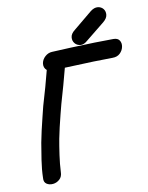

<svg xmlns="http://www.w3.org/2000/svg" viewBox="-97 -975 804 1044"><g transform="rotate(-10 305.0 -453.5)"><path d="M62 -43Q60 -20 75 -10Q90 0 110.5 -2Q131 -4 147 -18.5Q163 -33 163 -59Q165 -102 172 -151Q179 -200 186 -238Q191 -263 199 -298.5Q207 -334 216 -368Q225 -402 230 -422L258 -520Q276 -588 283 -613Q468 -621 548 -621Q574 -621 589.5 -636Q605 -651 609 -671Q613 -691 603.5 -706Q594 -721 570 -721Q519 -721 465.5 -719.5Q412 -718 335 -715Q257 -711 229 -710Q208 -709 191 -694Q174 -679 170 -658Q166 -633 184 -618Q178 -597 160 -528L131 -428Q126 -407 117 -371.5Q108 -336 99.5 -298.5Q91 -261 86 -234Q79 -194 71 -141.5Q63 -89 62 -43ZM427 -736 531 -820Q553 -838 555 -857.5Q557 -877 546 -890.5Q535 -904 516 -906Q497 -908 476 -892L372 -806Q350 -789 348 -769.5Q346 -750 357.5 -736Q369 -722 388 -720Q407 -718 427 -736Z"/></g></svg>

Font: Balsamiq Sans
Style: Italic
Weight: 400
Italic angle: -12°
Designer: Michael Angeles
Foundry: Balsamiq SRL
Version: Version 1.020; ttfautohint (v1.8.4.7-5d5b);gftools[0.9.26]